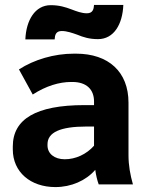

<svg xmlns="http://www.w3.org/2000/svg" viewBox="-20 -749 603 780"><path d="M270 -711C246 -720 221 -728 186 -728C122 -728 86 -666 83 -589H202C203 -607 207 -623 231 -623C252 -623 274 -615 294 -608C318 -598 343 -590 378 -590C443 -590 478 -651 481 -729H362C361 -712 357 -695 333 -695C312 -695 291 -703 270 -711ZM205 11C269 11 329 -15 367 -59C370 -37 375 -16 381 0H520C509 -39 502 -77 502 -119V-332C502 -457 421 -531 289 -531H280C200 -531 119 -507 57 -467L113 -365C167 -400 221 -416 269 -416H274C332 -416 362 -385 362 -337V-322H323C126 -322 32 -265 32 -154V-142C32 -50 104 11 205 11ZM243 -102C201 -102 173 -125 173 -158V-163C173 -211 224 -235 332 -235H362V-157C331 -122 287 -102 243 -102Z"/></svg>

Font: Fixel Text Bold
Style: Bold
Weight: 700
Width: 4
Designer: AlfaBravo + MacPaw
Foundry: Kyrylo Tkachov, Marchela Mozhyna, Serhii Makarenko, Maria Weinstein, Zakhar Kryvoshyya
Version: Version 1.211